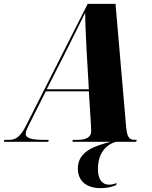

<svg xmlns="http://www.w3.org/2000/svg" viewBox="-77 -734 788 994"><path d="M-57 0H173L175 -10H152C85 -10 56 -19 56 -41C56 -55 65 -72 80 -102L160 -261H383L394 -85C394 -74 395 -62 395 -54C395 -21 363 -10 325 -10H300L298 0H496C421 20 326 46 326 138C326 204 371 240 445 240C474 240 503 234 525 224L526 214C512 219 503 222 487 222C453 222 430 196 430 141C430 64 467 17 523 0H628L631 -10H621C584 -10 579 -34 574 -100L521 -714H377L60 -88C29 -25 4 -10 -29 -10H-54ZM265 -469C305 -551 342 -622 364 -668C364 -620 368 -538 371 -479L383 -272H165Z"/></svg>

Font: Noto Serif Display Condensed Black
Style: Italic
Weight: 900
Width: 3
Italic angle: -12°
Designer: Monotype Design Team
Foundry: Monotype Imaging Inc.
Version: Version 2.009